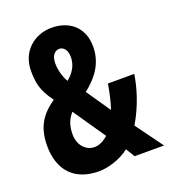

<svg xmlns="http://www.w3.org/2000/svg" viewBox="-134 -823 826 932"><g transform="rotate(-20 278.5 -357.0)"><path d="M238 -724C150 -724 74 -661 74 -562C74 -504 79 -460 130 -392C58 -342 23 -286 23 -191C23 -69 89 10 219 10C261 10 328 -7 377 -46L405 0H557L455 -140C507 -227 531 -316 540 -376H404C396 -330 387 -287 374 -250L289 -374C355 -426 398 -486 398 -570C398 -667 332 -724 238 -724ZM239 -615C256 -615 279 -601 279 -559C279 -517 258 -482 224 -455C205 -487 197 -526 197 -555C197 -601 221 -615 239 -615ZM195 -306 309 -140C279 -115 259 -108 238 -108C192 -108 158 -148 158 -203C158 -246 170 -278 195 -306Z"/></g></svg>

Font: Noto Sans Gurmukhi ExtraCondensed
Style: Bold
Weight: 700
Width: 2
Designer: Jelle Bosma - Monotype Design Team
Foundry: Monotype Imaging Inc.
Version: Version 2.004